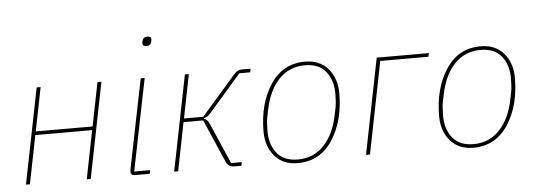

<svg xmlns="http://www.w3.org/2000/svg" viewBox="-48 -861 2828 1013"><g transform="rotate(-5 1365.5 -355.0)"><path d="M53 0 154 -506H175L129 -275H430L476 -506H497L396 0H375L426 -256H125L74 0Z M750 -673Q730 -673 730 -689Q730 -691 732 -703Q737 -722 759 -722Q779 -722 779 -706Q779 -704 777 -692Q772 -673 750 -673ZM709 0H631Q608 0 608 -19Q608 -23 610 -35L705 -506H726L628 -19H713Z M838 0 939 -506H960L914 -275H1016L1200 -486Q1217 -506 1240 -506H1287L1283 -487H1226L1055 -291Q1037 -270 1019 -267L1018 -264Q1037 -261 1049 -231L1141 -19H1198L1194 0H1157Q1125 0 1113 -28L1014 -256H910L859 0Z M1492 12Q1414 12 1370 -39.5Q1326 -91 1326 -169Q1326 -317 1392 -417.5Q1458 -518 1576 -518Q1654 -518 1698 -466.5Q1742 -415 1742 -337Q1742 -189 1676 -88.5Q1610 12 1492 12ZM1494 -7Q1577 -7 1632 -64.5Q1687 -122 1708 -225L1716 -265Q1721 -292 1721 -337Q1721 -408 1684 -453.5Q1647 -499 1574 -499Q1491 -499 1436 -441.5Q1381 -384 1360 -281L1352 -241Q1347 -214 1347 -169Q1347 -98 1384 -52.5Q1421 -7 1494 -7Z M1854 0 1955 -506H2231L2227 -487H1972L1875 0Z M2422 12Q2344 12 2300 -39.5Q2256 -91 2256 -169Q2256 -317 2322 -417.5Q2388 -518 2506 -518Q2584 -518 2628 -466.5Q2672 -415 2672 -337Q2672 -189 2606 -88.5Q2540 12 2422 12ZM2424 -7Q2507 -7 2562 -64.5Q2617 -122 2638 -225L2646 -265Q2651 -292 2651 -337Q2651 -408 2614 -453.5Q2577 -499 2504 -499Q2421 -499 2366 -441.5Q2311 -384 2290 -281L2282 -241Q2277 -214 2277 -169Q2277 -98 2314 -52.5Q2351 -7 2424 -7Z"/></g></svg>

Font: IBM Plex Sans Thin
Style: Italic
Weight: 100
Italic angle: -11.31°
Designer: Mike Abbink, Paul van der Laan, Pieter van Rosmalen
Foundry: Bold Monday
Version: Version 3.0